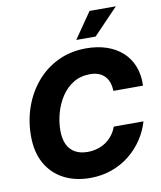

<svg xmlns="http://www.w3.org/2000/svg" viewBox="-101 -1030 941 1120"><g transform="rotate(-10 369.5 -470.0)"><path d="M342.8 10.7Q253.9 10.7 186.3 -24.7Q118.7 -60.1 81.1 -127.2Q43.5 -194.3 43.5 -289.6Q43.5 -379.4 71.8 -460.2Q100.1 -541 153.3 -603.8Q206.5 -666.5 281.5 -702.4Q356.4 -738.3 449.2 -738.3Q515.1 -738.3 569.3 -720Q623.5 -701.7 662.4 -666.5Q701.2 -631.3 720.9 -580.8Q740.7 -530.3 738.3 -466.3H562.5Q562 -494.1 554.2 -516.4Q546.4 -538.6 531.2 -554.2Q516.1 -569.8 494.6 -577.9Q473.1 -585.9 445.3 -585.9Q388.2 -585.9 345.7 -559.6Q303.2 -533.2 274.9 -490Q246.6 -446.8 232.2 -394.5Q217.8 -342.3 217.8 -291Q217.8 -242.7 233.6 -209.2Q249.5 -175.8 279.8 -158.7Q310.1 -141.6 353.5 -141.6Q384.3 -141.6 411.6 -149.7Q439 -157.7 461.9 -173.3Q484.9 -189 501.7 -210.9Q518.6 -232.9 528.8 -260.7H704.6Q688.5 -204.6 655.5 -155.3Q622.6 -106 575.7 -68.6Q528.8 -31.2 470 -10.3Q411.1 10.7 342.8 10.7ZM400.9 -796.4 506.8 -949.7H662.6L515.6 -796.4Z"/></g></svg>

Font: Inter 24pt ExtraBold
Style: Italic
Weight: 800
Italic angle: -9.3988°
Designer: Rasmus Andersson
Foundry: rsms
Version: Version 4.001;git-66647c0bb